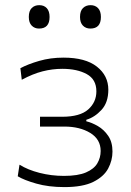

<svg xmlns="http://www.w3.org/2000/svg" viewBox="-20 -734 521 763"><path d="M236 9.5Q172.5 9.5 123.8 -4.5Q75 -18.5 50.5 -33.5L57.5 -79.5Q90.5 -59 137.2 -47Q184 -35 234 -35Q290 -35 321.8 -48.8Q353.5 -62.5 366.8 -85Q380 -107.5 380 -134Q380 -180.5 338.5 -205.8Q297 -231 236 -231H139V-270H226.5Q298 -270 330.5 -299Q363 -328 363 -371Q363 -418.5 324.8 -439.5Q286.5 -460.5 227.5 -460.5Q188.5 -460.5 149.2 -450.5Q110 -440.5 66.5 -417L61 -463Q91 -479 135.8 -492Q180.5 -505 232.5 -505Q319.5 -505 365 -469.2Q410.5 -433.5 410.5 -377.5Q410.5 -327 383.5 -297.5Q356.5 -268 323 -258V-252Q344.5 -247 368.8 -233Q393 -219 410 -194.2Q427 -169.5 427 -131.5Q427 -96.5 409.8 -64.2Q392.5 -32 350.8 -11.2Q309 9.5 236 9.5ZM339 -620.5Q321 -620.5 309.5 -632.2Q298 -644 298 -666.5Q298 -690.5 309.8 -702Q321.5 -713.5 340 -713.5Q358.5 -713.5 369.8 -701.5Q381 -689.5 381 -666.5Q381 -620.5 339 -620.5ZM135 -620.5Q117.5 -620.5 106 -632.2Q94.5 -644 94.5 -666.5Q94.5 -690.5 106 -702Q117.5 -713.5 136 -713.5Q155 -713.5 166 -701.5Q177 -689.5 177 -666.5Q177 -620.5 135 -620.5Z"/></svg>

Font: Commissioner ExtraLight
Style: Regular
Weight: 200
Designer: Kostas Bartsokas
Foundry: Kostas Bartsokas
Version: Version 1.000; ttfautohint (v1.8.3)